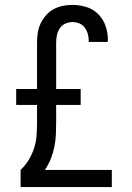

<svg xmlns="http://www.w3.org/2000/svg" viewBox="-20 -763 540 783"><path d="M64 0V-70Q84 -89 98 -112.5Q112 -136 120 -162Q128 -188 129.5 -215Q131 -242 131 -270V-335H46V-400H131V-589Q131 -609 134 -629Q137 -649 145.5 -667Q154 -685 167.5 -700.5Q181 -716 198.5 -725.5Q216 -735 235.5 -739Q255 -743 275 -743Q304 -743 332 -734.5Q360 -726 380.5 -705.5Q401 -685 410.5 -657Q420 -629 420 -600Q420 -598 419.5 -596Q419 -594 419 -592H342V-596Q342 -611 338 -625Q334 -639 325.5 -650.5Q317 -662 303.5 -667.5Q290 -673 275 -673Q260 -673 246 -666.5Q232 -660 223.5 -647Q215 -634 212 -619Q209 -604 209 -589V-400H309V-335H209V-269Q209 -243 208 -217Q207 -191 202 -165.5Q197 -140 187.5 -116Q178 -92 163 -70H436V0Z"/></svg>

Font: Iosevka Term SS14
Style: Regular
Weight: 400
Monospace: yes
Designer: Belleve Invis
Foundry: Belleve Invis
Version: Version 24.1.1; ttfautohint (v1.8.4)